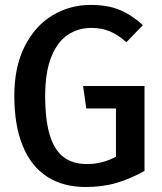

<svg xmlns="http://www.w3.org/2000/svg" viewBox="-20 -742 655 776"><path d="M37.9 -354.9Q37.9 -471.8 79.7 -554.6Q121.5 -637.4 191.8 -679.7Q262.1 -722.1 346.7 -722.1Q415.4 -722.1 464.1 -701.8Q512.8 -681.5 557.4 -640.5L490.8 -571.3Q457.9 -601 424.4 -615.1Q390.8 -629.2 349.7 -629.2Q296.9 -629.2 254.9 -601.8Q212.8 -574.4 187.7 -512.8Q162.6 -451.3 162.6 -354.4Q162.6 -256.4 181.3 -195.6Q200 -134.9 237.2 -106.9Q274.4 -79 331.8 -79Q393.8 -79 448.7 -108.7V-303.6H328.7L315.9 -394.4H564.1V-51.3Q508.7 -20 452.1 -3.1Q395.4 13.8 326.2 13.8Q235.4 13.8 170.8 -27.7Q106.2 -69.2 72.1 -151.8Q37.9 -234.4 37.9 -354.9Z"/></svg>

Font: Fira Code Fixed Medium
Style: Regular
Weight: 500
Monospace: yes
Designer: Carrois Corporate, Edenspiekermann AG, Nikita Prokopov
Foundry: Carrois Corporate, Edenspiekermann AG, Nikita Prokopov
Version: Version 5.002